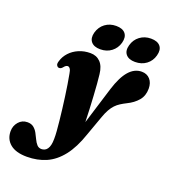

<svg xmlns="http://www.w3.org/2000/svg" viewBox="-278 -809 1032 1171"><g transform="rotate(20 238.5 -223.0)"><path d="M371.5 -318Q397.5 -401 433.2 -441.5Q469 -482 515.5 -482Q549.5 -482 569.8 -459.2Q590 -436.5 590 -398.5Q590 -352.5 563.8 -321.5Q537.5 -290.5 495 -270Q475 -260 458 -249.2Q441 -238.5 427.2 -224Q413.5 -209.5 401.8 -188.8Q390 -168 379.5 -138.5L333 -9Q301.5 84 257.5 140Q213.5 196 157.5 220.8Q101.5 245.5 33 245.5Q-38.5 245.5 -75.8 214.8Q-113 184 -113 132.5Q-113 97.5 -90.8 71.8Q-68.5 46 -34 46Q-9 46 6.5 58.5Q22 71 32 89.5Q42 108 50.8 126.8Q59.5 145.5 71 158.2Q82.5 171 101 171Q112 171 121.8 166.2Q131.5 161.5 138.5 151.2Q145.5 141 149.2 125Q153 109 153 85.5Q153.5 65 151.2 35.5Q149 6 145.2 -29.5Q141.5 -65 136.8 -103.2Q132 -141.5 126.8 -180.2Q121.5 -219 115.8 -254.5Q110 -290 104.5 -319.5Q101.5 -340.5 94.8 -350Q88 -359.5 79.5 -359.5Q74 -359.5 67.8 -355.8Q61.5 -352 53 -341Q47 -334.5 41 -332.2Q35 -330 28.5 -331.5Q21.5 -333 16.5 -342Q11.5 -351 17.5 -369.5Q26.5 -401 50 -426.5Q73.5 -452 107.8 -466.8Q142 -481.5 182.5 -481.5Q222 -481.5 247.2 -456Q272.5 -430.5 278 -379Q281 -354 283.8 -318.8Q286.5 -283.5 289 -242.2Q291.5 -201 293.5 -158.2Q295.5 -115.5 296.5 -75.5Q297.5 -35.5 298 -3L275.5 -7ZM229 -523.5Q188 -523.5 169.5 -546Q151 -568.5 161 -606.5Q172 -646 202.2 -668.5Q232.5 -691 273.5 -691Q315.5 -691 333.8 -668.5Q352 -646 341.5 -606.5Q331 -569 301 -546.2Q271 -523.5 229 -523.5ZM455 -523.5Q414 -523.5 395.2 -546Q376.5 -568.5 387 -606.5Q397.5 -645.5 428 -668.2Q458.5 -691 499.5 -691Q542 -691 560.5 -668.5Q579 -646 568 -606.5Q558 -569 527.8 -546.2Q497.5 -523.5 455 -523.5Z"/></g></svg>

Font: Fraunces ExtraBold
Style: Italic
Weight: 800
Italic angle: -16°
Version: Version 1.000;[b76b70a41]